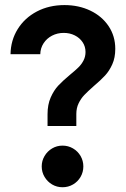

<svg xmlns="http://www.w3.org/2000/svg" viewBox="-20 -748 508 775"><path d="M262.7 -446.3Q284.2 -463.9 296.6 -476.1Q309.1 -488.3 317.1 -503.9Q325.2 -519.5 325.2 -538.1Q325.2 -560.1 313.5 -577.6Q301.8 -595.2 281.7 -605.2Q261.7 -615.2 237.3 -615.2Q211.4 -615.2 189.9 -604Q168.5 -592.8 155.8 -573.2Q143.1 -553.7 142.6 -529.3H22.5Q23.4 -585.4 51.5 -630.6Q79.6 -675.8 128.9 -701.7Q178.2 -727.5 240.2 -727.5Q297.9 -727.5 344.7 -705.1Q391.6 -682.6 418.5 -642.3Q445.3 -602.1 445.3 -550.8Q445.3 -515.1 433.3 -488.5Q421.4 -461.9 404.3 -443.4Q387.2 -424.8 358.4 -400.4Q333.5 -378.4 320.1 -364.3Q306.6 -350.1 297.4 -331.1Q288.1 -312 288.1 -288.1V-239.3H171.9V-287.1Q171.9 -325.7 184.6 -354.5Q197.3 -383.3 215.3 -402.6Q233.4 -421.9 262.7 -446.3ZM148.4 -76.2Q148.4 -99.1 159.9 -118.4Q171.4 -137.7 190.4 -148.9Q209.5 -160.2 232.4 -160.2Q255.4 -160.2 274.7 -148.9Q293.9 -137.7 305.2 -118.4Q316.4 -99.1 316.4 -76.2Q316.4 -53.2 305.2 -33.9Q293.9 -14.6 274.7 -3.4Q255.4 7.8 232.4 7.8Q209.5 7.8 190.4 -3.4Q171.4 -14.6 159.9 -33.9Q148.4 -53.2 148.4 -76.2Z"/></svg>

Font: Reddit Sans Strawberry
Style: Bold
Weight: 700
Designer: Stephen Hutchings
Foundry: Reddit
Version: Version 1.013